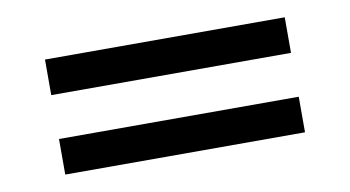

<svg xmlns="http://www.w3.org/2000/svg" viewBox="-39 -502 705 387"><g transform="rotate(-10 313.5 -308.5)"><path d="M68.4 -426.3H559.1V-353.5H68.4ZM68.4 -263.7H559.1V-190.9H68.4Z"/></g></svg>

Font: Stoke
Style: Regular
Weight: 400
Designer: Nicole Fally
Foundry: Nicole Fally
Version: Version 1.002